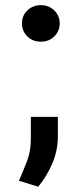

<svg xmlns="http://www.w3.org/2000/svg" viewBox="-20 -551 313 737"><path d="M136.7 -391Q105.5 -391 84.9 -411.4Q64.3 -431.8 64.3 -461.3Q64.3 -491.1 85.2 -511.2Q106.2 -531.2 136.7 -531.2Q168 -531.2 188.6 -510.8Q209.2 -490.4 209.2 -461.3Q209.2 -431.8 188.6 -411.4Q168 -391 136.7 -391ZM202.1 -102.3V-22.7Q201.3 28.8 180.4 77.4Q159.4 126.1 126.8 165.8L52.6 142.8Q70 103.7 84.2 66.1Q98.4 28.4 98.4 -18.1V-102.3Z"/></svg>

Font: Interface Medium
Style: Regular
Weight: 500
Designer: Rasmus Andersson
Foundry: rsms
Version: Version 1.8